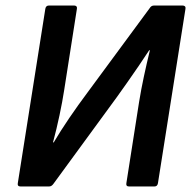

<svg xmlns="http://www.w3.org/2000/svg" viewBox="-20 -675 692 695"><path d="M54.5 0Q42.4 0 44.4 -11.7L144.1 -643.3Q146.1 -655 157.1 -655H248.4Q253.7 -655 256.6 -652Q259.4 -649 258.4 -643.3L212.3 -348.8Q205.9 -307.1 195.4 -257.7Q184.9 -208.3 171.9 -159.6H174.5Q198.6 -200.4 230.5 -247.4Q262.5 -294.4 297.8 -341.6L521.7 -645.3Q524.7 -650.3 528.5 -652.6Q532.4 -655 537.7 -655H640.7Q646.7 -655 649.5 -652Q652.4 -649 651.4 -643.3L551.7 -11.7Q549.7 0 539 0H447.4Q435.4 0 437.4 -11.7L483.5 -306.1Q490.8 -351.4 500.9 -398.3Q510.9 -445.2 522.6 -493H519.9Q503.6 -467.6 482.4 -436.8Q461.3 -406 440.3 -376Q419.4 -346.1 402.7 -323.1L173.5 -9.7Q170.2 -5 166.3 -2.5Q162.4 0 157.1 0Z"/></svg>

Font: Sofia Sans Hairline
Style: Italic
Weight: 1
Italic angle: -9°
Designer: Botio Nikoltchev, Ani Petrova
Foundry: lettersoup
Version: Version 4.102